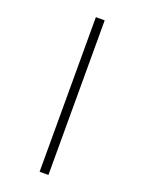

<svg xmlns="http://www.w3.org/2000/svg" viewBox="-181 -844 878 1167"><g transform="rotate(20 258.0 -260.0)"><path d="M229 240V-760H286V240Z"/></g></svg>

Font: Noto Serif SemiCondensed
Style: Regular
Weight: 400
Width: 4
Designer: Monotype Design Team
Foundry: Monotype Imaging Inc.
Version: Version 2.013